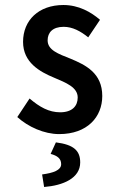

<svg xmlns="http://www.w3.org/2000/svg" viewBox="-20 -523 488 766"><path d="M49 -56C92 -17 156 12 216 12C328 12 388 -56 388 -140C388 -232 321 -264 261 -289C213 -308 170 -323 170 -362C170 -393 190 -416 234 -416C269 -416 301 -399 332 -374L379 -444C343 -475 294 -503 233 -503C134 -503 72 -442 72 -356C72 -274 138 -237 196 -213C243 -193 290 -175 290 -134C290 -100 268 -75 220 -75C175 -75 138 -96 98 -130ZM203 45 182 91C208 98 224 109 224 132C224 156 193 167 148 173L156 223C232 217 300 188 300 125C300 78 274 54 203 45Z"/></svg>

Font: Falling Sky
Style: Condensed
Weight: 400
Designer: Paul D. Hunt
Foundry: Adobe Systems Incorporated
Version: Version 1.02